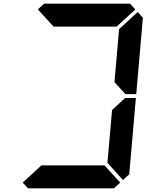

<svg xmlns="http://www.w3.org/2000/svg" viewBox="-20 -1020 856 1040"><path d="M185 -969 219 -1000H684L713 -969L612 -876H270ZM726 -955 754 -924 718 -510H660L656 -514L600 -575L625 -862ZM653 -485 658 -489H716L680 -76L646 -45L562 -138L587 -424ZM631 -31 597 0H132L103 -31L204 -124H546Z"/></svg>

Font: DSEG7 Classic
Style: BoldItalic
Weight: 700
Italic angle: -5°
Designer: Keshikan(Twitter:@keshinomi_88pro)
Version: Version 0.46